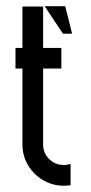

<svg xmlns="http://www.w3.org/2000/svg" viewBox="-20 -591 291 611"><path d="M117.2 -131.3Q117.2 -117.7 122.3 -105.7Q127.4 -93.8 136.2 -85Q145 -76.2 157 -71Q168.9 -65.9 182.6 -65.9Q188 -65.9 193.8 -66.9Q199.7 -67.9 204.6 -69.3V-1.5Q193.4 0 182.6 0Q155.3 0 131.6 -10.3Q107.9 -20.5 89.8 -38.6Q71.8 -56.6 61.5 -80.3Q51.3 -104 51.3 -131.3V-373H29.3V-438.5H51.3V-570.3H117.2V-438.5H175.3V-373H117.2ZM187.5 -571.3 209.5 -483.9H180.2L122.1 -571.3Z"/></svg>

Font: Aeronef
Style: Regular
Weight: 400
Designer: Peter Wiegel - CAT-Fonts Germany
Foundry: CAT-Fonts, Peter Wiegel
Version: Version 0.002